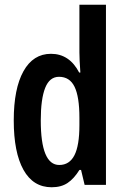

<svg xmlns="http://www.w3.org/2000/svg" viewBox="-20 -780 526 810"><path d="M198 10Q120 10 79 -63.5Q38 -137 38 -272Q38 -406 79 -479.5Q120 -553 195 -553Q273 -553 314 -474H319Q317 -502 316 -523Q315 -544 315 -559V-760H427V0H337L322 -63H315Q292 -26 265 -8Q238 10 198 10ZM230 -84Q273 -84 294 -125Q315 -166 315 -252V-283Q315 -372 294.5 -414Q274 -456 229 -456Q189 -456 170.5 -409Q152 -362 152 -272Q152 -84 230 -84Z"/></svg>

Font: Noto Sans Devanagari UI ExtraCondensed SemiBold
Style: Regular
Weight: 600
Width: 2
Designer: Jelle Bosma - Monotype Design Team
Foundry: Monotype Imaging Inc.
Version: Version 2.004; ttfautohint (v1.8.4.7-5d5b)